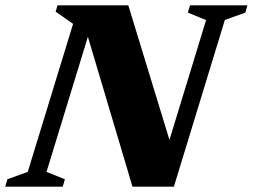

<svg xmlns="http://www.w3.org/2000/svg" viewBox="-52 -696 943 716"><path d="M598.5 -113.5 546.5 -65 716.5 -621 648.5 -649 656.5 -676H870.5L863 -649L786.5 -621.5L596.5 0H442L263.5 -600L294.5 -620L121.5 -55L190 -27.5L182 0H-32.5L-24.5 -27.5L51.5 -55L220.5 -607L155.5 -652.5L162.5 -676H426.5Z"/></svg>

Font: Newsreader 16pt 16pt ExtraBold
Style: Italic
Weight: 800
Italic angle: -17°
Version: Version 1.003